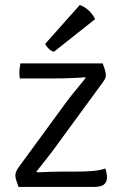

<svg xmlns="http://www.w3.org/2000/svg" viewBox="-20 -742 484 762"><path d="M241.5 -334.5Q258 -357 279.2 -382.5Q300.5 -408 320 -432.5L317 -435.5Q305 -434 280.8 -432.8Q256.5 -431.5 229 -431Q201.5 -430.5 179.5 -430.5H59Q57.5 -436.5 57.2 -444Q57 -451.5 57 -455.5Q57 -461 58 -471Q59 -481 61 -490.5H387.5Q394.5 -472 397.2 -461.8Q400 -451.5 400 -443.5Q400 -437 397 -430Q394 -423 387.5 -414.5L203 -162.5Q186 -138.5 164 -111Q142 -83.5 124.5 -61L127.5 -58Q153.5 -59.5 181.2 -60.2Q209 -61 227 -61H282Q322 -61 351.2 -63.8Q380.5 -66.5 398 -73.5Q401 -65.5 402.8 -56Q404.5 -46.5 404.5 -38Q404.5 -20 393 -10Q381.5 0 349.5 0H53.5Q46.5 -19 43.8 -28.2Q41 -37.5 41 -46Q41 -52.5 43.8 -60Q46.5 -67.5 53.5 -77.5ZM296.5 -722Q316.5 -715.5 333 -699.5Q349.5 -683.5 357.5 -666L194 -536.5Q183 -539.5 173.5 -548.5Q164 -557.5 159.5 -568Z"/></svg>

Font: Signika Light Light
Style: Regular
Weight: 300
Version: Version 2.001